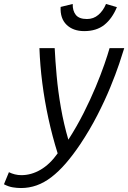

<svg xmlns="http://www.w3.org/2000/svg" viewBox="-133 -761 647 969"><path d="M-27 188Q-47 188 -68.5 184.5Q-90 181 -113 169L-88 108Q-74 115 -58 119Q-42 123 -25 123Q25 123 72 95.5Q119 68 158 13Q131 -73 111.5 -162.5Q92 -252 80.5 -342Q69 -432 66 -518H143Q146 -456 153 -378Q160 -300 174.5 -217Q189 -134 212 -56Q255 -123 289.5 -191.5Q324 -260 350 -322.5Q376 -385 393.5 -435.5Q411 -486 420 -518H494Q486 -491 468.5 -439Q451 -387 423.5 -320Q396 -253 358 -179Q320 -105 272 -33Q235 22 199 63.5Q163 105 126.5 133Q90 161 52 174.5Q14 188 -27 188ZM292 -604Q236 -604 203 -636Q170 -668 173 -726L234 -741Q233 -707 249.5 -686Q266 -665 306 -665Q339 -665 363.5 -686Q388 -707 402 -741L457 -725Q433 -667 393.5 -635.5Q354 -604 292 -604Z"/></svg>

Font: Ubuntu Sans
Style: Italic
Weight: 400
Italic angle: -13.5°
Designer: Dalton Maag Ltd
Foundry: Dalton Maag Ltd
Version: Version 1.006